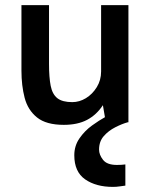

<svg xmlns="http://www.w3.org/2000/svg" viewBox="-20 -479 596 752"><path d="M230 10Q161 10 125 -19Q89 -48 76.5 -96Q64 -144 64 -202V-459H172V-229Q172 -176 178.5 -143Q185 -110 204.5 -94.5Q224 -79 263 -79Q291 -79 316.5 -94.5Q342 -110 359 -137.5Q376 -165 376 -199V-459H483V0H480Q458 6 431.5 19.5Q405 33 386.5 54Q368 75 368 107Q368 127 383.5 147Q399 167 438 167Q445 167 455.5 166.5Q466 166 471 165V248Q462 249 449 251Q436 253 422 253Q356 253 313.5 223.5Q271 194 271 129Q271 92 291.5 62.5Q312 33 340.5 12.5Q369 -8 391 -20L383 -67Q358 -29 321 -9.5Q284 10 230 10Z"/></svg>

Font: Alata
Style: Regular
Weight: 400
Designer: Spyros Zevelakis, Eben Sorkin
Foundry: Spyros Zevelakis
Version: Version 1.005; ttfautohint (v1.8.4.7-5d5b)